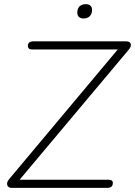

<svg xmlns="http://www.w3.org/2000/svg" viewBox="-20 -904 650 924"><path d="M500 0H34Q27 0 22 -3.5Q17 -7 15 -13Q13 -19 15 -26.5Q17 -34 24 -42L566 -689V-666H134Q124 -666 119 -670.5Q114 -675 114 -682Q114 -695 121.5 -700Q129 -705 137 -705H588Q597 -705 602.5 -701.5Q608 -698 609.5 -692Q611 -686 608 -678.5Q605 -671 598 -663L55 -16V-39H502Q512 -39 517.5 -35.5Q523 -32 523 -24Q523 -11 516 -5.5Q509 0 500 0ZM382 -815Q368 -815 360 -822.5Q352 -830 352 -843Q352 -863 363 -873.5Q374 -884 393 -884Q407 -884 415 -877Q423 -870 423 -856Q423 -837 412 -826Q401 -815 382 -815Z"/></svg>

Font: Nunito Variable Extra Light
Style: Italic
Weight: 200
Italic angle: -9°
Designer: Vernon Adams
Foundry: Vernon Adams
Version: Version 3.602